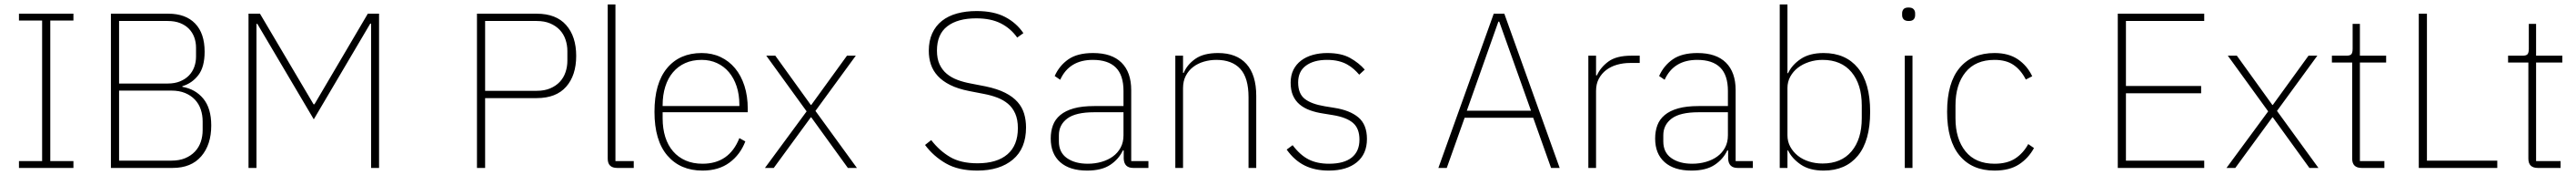

<svg xmlns="http://www.w3.org/2000/svg" viewBox="-20 -760 11684 792"><path d="M66 0V-31H171V-667H66V-698H313V-667H208V-31H313V0Z M483 -698H744Q822 -698 865 -653.5Q908 -609 908 -526Q908 -457 879.5 -420Q851 -383 807 -370V-367Q866 -357 902 -313.5Q938 -270 938 -192Q938 -105 892.5 -52.5Q847 0 763 0H483ZM520 -33H757Q793 -33 819.5 -44Q846 -55 864 -74Q882 -93 890.5 -118Q899 -143 899 -171V-211Q899 -239 890.5 -264.5Q882 -290 864 -309Q846 -328 819.5 -339Q793 -350 757 -350H520ZM520 -382H741Q773 -382 797 -392Q821 -402 837 -418.5Q853 -435 861 -457Q869 -479 869 -504V-544Q869 -569 861 -591Q853 -613 837 -629.5Q821 -646 797 -655.5Q773 -665 741 -665H520Z M1663 -653H1659L1403 -220L1147 -652H1143V0H1107V-698H1159L1402 -288H1406L1648 -698H1699V0H1663Z M2143 0V-698H2414Q2502 -698 2547.5 -646.5Q2593 -595 2593 -507Q2593 -419 2547.5 -367.5Q2502 -316 2414 -316H2180V0ZM2180 -349H2414Q2449 -349 2475 -360Q2501 -371 2518.5 -389.5Q2536 -408 2544.5 -433Q2553 -458 2553 -485V-529Q2553 -556 2544.5 -581Q2536 -606 2518.5 -624.5Q2501 -643 2475 -654Q2449 -665 2414 -665H2180Z M2779 0Q2736 0 2736 -42V-740H2771V-31H2854V0Z M3166 12Q3065 12 3006.5 -56Q2948 -124 2948 -254Q2948 -383 3005 -451.5Q3062 -520 3162 -520Q3209 -520 3247.5 -502Q3286 -484 3313.5 -451Q3341 -418 3356 -371.5Q3371 -325 3371 -268V-252H2985V-225Q2985 -178 2997 -140Q3009 -102 3032.5 -75Q3056 -48 3089.5 -33.5Q3123 -19 3166 -19Q3287 -19 3333 -135L3360 -120Q3337 -60 3288 -24Q3239 12 3166 12ZM3162 -489Q3120 -489 3087.5 -474.5Q3055 -460 3032 -433Q3009 -406 2997 -368Q2985 -330 2985 -284V-280H3333V-286Q3333 -332 3320.5 -369.5Q3308 -407 3285.5 -433.5Q3263 -460 3231.5 -474.5Q3200 -489 3162 -489Z M3449 0 3638 -256 3455 -508H3496L3657 -285H3659L3821 -508H3861L3678 -258L3866 0H3825L3659 -229H3657L3489 0Z M4412 12Q4326 12 4269.5 -20.5Q4213 -53 4175 -104L4203 -126Q4240 -78 4288.5 -49.5Q4337 -21 4413 -21Q4501 -21 4548.5 -61.5Q4596 -102 4596 -180Q4596 -219 4584 -246Q4572 -273 4551 -290.5Q4530 -308 4502 -318.5Q4474 -329 4442 -335L4375 -348Q4324 -358 4289 -375.5Q4254 -393 4232.5 -416.5Q4211 -440 4201.5 -468.5Q4192 -497 4192 -530Q4192 -575 4207.5 -609Q4223 -643 4251.5 -665.5Q4280 -688 4320 -699Q4360 -710 4409 -710Q4487 -710 4538.5 -683Q4590 -656 4621 -610L4593 -590Q4563 -632 4518 -654.5Q4473 -677 4407 -677Q4323 -677 4276 -641Q4229 -605 4229 -531Q4229 -494 4241 -468.5Q4253 -443 4273.5 -426Q4294 -409 4322 -398.5Q4350 -388 4383 -382L4450 -369Q4503 -358 4538.5 -340Q4574 -322 4595 -298Q4616 -274 4624.5 -245Q4633 -216 4633 -183Q4633 -88 4573.5 -38Q4514 12 4412 12Z M5119 0Q5078 0 5076 -42V-79H5072Q5054 -40 5015 -14Q4976 12 4910 12Q4831 12 4788 -26Q4745 -64 4745 -133Q4745 -166 4755 -193Q4765 -220 4788.5 -239.5Q4812 -259 4849.5 -269.5Q4887 -280 4942 -280H5075V-348Q5075 -420 5040 -454.5Q5005 -489 4936 -489Q4829 -489 4788 -399L4763 -416Q4784 -463 4825 -491.5Q4866 -520 4937 -520Q5022 -520 5066 -476.5Q5110 -433 5110 -352V-31H5188V0ZM4913 -19Q4946 -19 4975.5 -27.5Q5005 -36 5027 -52Q5049 -68 5062 -92Q5075 -116 5075 -148V-252H4942Q4858 -252 4820 -223.5Q4782 -195 4782 -148V-120Q4782 -70 4818.5 -44.5Q4855 -19 4913 -19Z M5310 0V-508H5345V-430H5348Q5363 -467 5400.5 -493.5Q5438 -520 5504 -520Q5588 -520 5632.5 -470.5Q5677 -421 5677 -326V0H5642V-320Q5642 -408 5604.5 -448.5Q5567 -489 5496 -489Q5467 -489 5439.5 -481Q5412 -473 5391 -457Q5370 -441 5357.5 -417Q5345 -393 5345 -361V0Z M6006 12Q5943 12 5896.5 -11Q5850 -34 5815 -83L5842 -103Q5876 -58 5914.5 -38.5Q5953 -19 6007 -19Q6075 -19 6110 -47Q6145 -75 6145 -128Q6145 -179 6115.5 -204Q6086 -229 6025 -239L5982 -246Q5948 -251 5920.5 -261Q5893 -271 5873.5 -287.5Q5854 -304 5843.5 -328Q5833 -352 5833 -386Q5833 -419 5845.5 -444Q5858 -469 5880.5 -486Q5903 -503 5933.5 -511.5Q5964 -520 5999 -520Q6063 -520 6103 -497.5Q6143 -475 6169 -445L6144 -422Q6133 -435 6119.5 -447Q6106 -459 6089 -468.5Q6072 -478 6049.5 -483.5Q6027 -489 5998 -489Q5938 -489 5902.5 -463Q5867 -437 5867 -387Q5867 -336 5897 -312.5Q5927 -289 5988 -279L6031 -272Q6102 -261 6140.5 -228.5Q6179 -196 6179 -131Q6179 -63 6133 -25.5Q6087 12 6006 12Z M7014 0 6933 -227H6622L6541 0H6503L6754 -698H6802L7053 0ZM6779 -662H6775L6632 -259H6923Z M7183 0V-508H7218V-419H7222Q7238 -455 7274 -481.5Q7310 -508 7378 -508H7416V-475H7372Q7341 -475 7313 -467Q7285 -459 7264 -443Q7243 -427 7230.5 -403.5Q7218 -380 7218 -349V0Z M7860 0Q7819 0 7817 -42V-79H7813Q7795 -40 7756 -14Q7717 12 7651 12Q7572 12 7529 -26Q7486 -64 7486 -133Q7486 -166 7496 -193Q7506 -220 7529.5 -239.5Q7553 -259 7590.5 -269.5Q7628 -280 7683 -280H7816V-348Q7816 -420 7781 -454.5Q7746 -489 7677 -489Q7570 -489 7529 -399L7504 -416Q7525 -463 7566 -491.5Q7607 -520 7678 -520Q7763 -520 7807 -476.5Q7851 -433 7851 -352V-31H7929V0ZM7654 -19Q7687 -19 7716.5 -27.5Q7746 -36 7768 -52Q7790 -68 7803 -92Q7816 -116 7816 -148V-252H7683Q7599 -252 7561 -223.5Q7523 -195 7523 -148V-120Q7523 -70 7559.5 -44.5Q7596 -19 7654 -19Z M8051 -740H8086V-429H8089Q8106 -466 8146 -493Q8186 -520 8250 -520Q8350 -520 8405.5 -452.5Q8461 -385 8461 -254Q8461 -123 8405.5 -55.5Q8350 12 8250 12Q8186 12 8146 -15.5Q8106 -43 8089 -79H8086V0H8051ZM8245 -20Q8330 -20 8376.5 -75Q8423 -130 8423 -225V-283Q8423 -378 8376.5 -433.5Q8330 -489 8245 -489Q8213 -489 8184 -479.5Q8155 -470 8133.5 -453.5Q8112 -437 8099 -413.5Q8086 -390 8086 -362V-148Q8086 -119 8099 -95.5Q8112 -72 8133.5 -55Q8155 -38 8184 -29Q8213 -20 8245 -20Z M8636 -665Q8620 -665 8613 -672.5Q8606 -680 8606 -691V-700Q8606 -711 8612.5 -718.5Q8619 -726 8635 -726Q8651 -726 8658 -718.5Q8665 -711 8665 -700V-691Q8665 -680 8658.5 -672.5Q8652 -665 8636 -665ZM8618 -508H8653V0H8618Z M9025 12Q8923 12 8866.5 -56Q8810 -124 8810 -254Q8810 -385 8866.5 -452.5Q8923 -520 9025 -520Q9089 -520 9131 -491.5Q9173 -463 9196 -415L9167 -400Q9145 -443 9111.5 -466Q9078 -489 9025 -489Q8939 -489 8893.5 -433Q8848 -377 8848 -283V-225Q8848 -131 8893.5 -75Q8939 -19 9025 -19Q9082 -19 9118.5 -42.5Q9155 -66 9178 -108L9204 -90Q9179 -44 9136 -16Q9093 12 9025 12Z M9584 0V-698H9976V-665H9621V-371H9962V-338H9621V-33H9976V0Z M10077 0 10266 -256 10083 -508H10124L10285 -285H10287L10449 -508H10489L10306 -258L10494 0H10453L10287 -229H10285L10117 0Z M10690 0Q10647 0 10647 -42V-477H10555V-508H10621Q10638 -508 10643.5 -515Q10649 -522 10649 -539V-652H10682V-508H10801V-477H10682V-31H10793V0Z M10949 0V-698H10986V-33H11305V0Z M11489 0Q11446 0 11446 -42V-477H11354V-508H11420Q11437 -508 11442.5 -515Q11448 -522 11448 -539V-652H11481V-508H11600V-477H11481V-31H11592V0Z"/></svg>

Font: IBM Plex Sans Arabic ExtLt
Style: Regular
Weight: 200
Designer: Mike Abbink, Paul van der Laan, Pieter van Rosmalen, Wael Morcos, Khajak Apelian
Foundry: Bold Monday
Version: Version 1.2